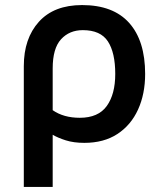

<svg xmlns="http://www.w3.org/2000/svg" viewBox="-20 -553 642 758"><path d="M74 185V-292Q74 -401 133.5 -467Q193 -533 304 -533Q427 -533 490 -462.5Q553 -392 553 -261Q553 -182 525 -120.5Q497 -59 443.5 -24Q390 11 313 11Q271 11 239.5 1Q208 -9 188 -21V185ZM295 -88Q368 -88 401.5 -134.5Q435 -181 435 -261Q435 -345 406 -389.5Q377 -434 307 -434Q254 -434 221 -398Q188 -362 188 -283V-118Q231 -88 295 -88Z"/></svg>

Font: Ubuntu Sans SemiBold
Style: Regular
Weight: 600
Designer: Dalton Maag Ltd
Foundry: Dalton Maag Ltd
Version: Version 1.006; ttfautohint (v1.8.4.7-5d5b)